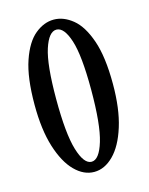

<svg xmlns="http://www.w3.org/2000/svg" viewBox="-89 -586 509 657"><g transform="rotate(-15 166.0 -258.0)"><path d="M164.5 11Q127.5 11 96 -20.8Q64.5 -52.5 45.2 -114Q26 -175.5 26 -263.5Q26 -360 46 -418.2Q66 -476.5 97.8 -502.5Q129.5 -528.5 164.5 -528.5Q199 -528.5 231 -502.5Q263 -476.5 283.2 -418.2Q303.5 -360 303.5 -263.5Q303.5 -175.5 284.2 -114Q265 -52.5 233.2 -20.8Q201.5 11 164.5 11ZM164.5 -25Q191.5 -25 209 -82.8Q226.5 -140.5 226.5 -263.5Q226.5 -385 209 -439Q191.5 -493 164.5 -493Q137.5 -493 120 -439Q102.5 -385 102.5 -263.5Q102.5 -140.5 120 -82.8Q137.5 -25 164.5 -25Z"/></g></svg>

Font: Imbue 10pt
Style: Regular
Weight: 400
Designer: Tyler Finck
Foundry: Etcetera Type Company
Version: Version 1.102; ttfautohint (v1.8.3)